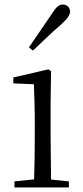

<svg xmlns="http://www.w3.org/2000/svg" viewBox="-20 -830 368 850"><path d="M108 -620 126 -606C169 -647 210 -687 251 -722C279 -748 290 -763 290 -779C290 -799 274 -810 259 -810C241 -810 228 -799 209 -768C176 -719 142 -670 108 -620ZM130 0H285V-27L206 -35L204 -227V-378L206 -515L194 -523L39 -487V-461L130 -457C132 -407 134 -352 134 -285V-227C134 -173 133 -91 131 -36L44 -27V0Z"/></svg>

Font: Noto Serif HK Light
Style: Regular
Weight: 300
Designer: Ryoko NISHIZUKA 西塚涼子 (kana & ideographs); Frank Grießhammer (Latin, Greek & Cyrillic); Wenlong ZHANG 张文龙 (bopomofo); San
Foundry: Adobe
Version: Version 2.001;hotconv 1.1.0;makeotfexe 2.6.0